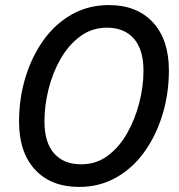

<svg xmlns="http://www.w3.org/2000/svg" viewBox="-20 -728 706 756"><path d="M292 8Q181 8 118 -60Q55 -128 55 -249Q55 -340 80 -422.5Q105 -505 151 -569.5Q197 -634 262.5 -671Q328 -708 409 -708Q519 -708 582 -640Q645 -572 645 -451Q645 -360 620 -277.5Q595 -195 549 -130.5Q503 -66 437.5 -29Q372 8 292 8ZM300 -81Q359 -81 404.5 -115Q450 -149 481 -204Q512 -259 528.5 -323.5Q545 -388 545 -449Q545 -533 507 -576Q469 -619 401 -619Q342 -619 296 -585Q250 -551 218.5 -496Q187 -441 171 -376.5Q155 -312 155 -251Q155 -167 193 -124Q231 -81 300 -81Z"/></svg>

Font: Montserrat Medium
Style: Italic
Weight: 500
Italic angle: -11.3°
Designer: Julieta Ulanovsky
Foundry: Julieta Ulanovsky
Version: Version 9.000; ttfautohint (v1.8.4.7-5d5b)